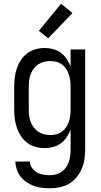

<svg xmlns="http://www.w3.org/2000/svg" viewBox="-20 -785 540 1028"><path d="M248 223Q226 223 204 220.5Q182 218 161.5 210.5Q141 203 122.5 190.5Q104 178 90.5 161Q77 144 70 123Q63 102 62 80H140Q140 98 151 113.5Q162 129 177.5 138Q193 147 211 150Q229 153 248 153Q264 153 280.5 148.5Q297 144 310.5 134.5Q324 125 333.5 111Q343 97 348.5 81Q354 65 356 48.5Q358 32 358 15V-91Q350 -70 337 -50.5Q324 -31 305.5 -17.5Q287 -4 264.5 2Q242 8 219 8Q194 8 169.5 1Q145 -6 125 -21Q105 -36 91.5 -57Q78 -78 70 -101.5Q62 -125 59 -150Q56 -175 56 -200V-320Q56 -345 59 -370Q62 -395 70 -418.5Q78 -442 91.5 -463Q105 -484 125 -499Q145 -514 169.5 -521Q194 -528 219 -528Q242 -528 264.5 -522Q287 -516 305.5 -502.5Q324 -489 337 -469.5Q350 -450 358 -429V-520H436V15Q436 42 432 68.5Q428 95 417.5 119Q407 143 390 164Q373 185 350 198.5Q327 212 300.5 217.5Q274 223 248 223ZM249 -62Q266 -62 282 -66Q298 -70 311.5 -80Q325 -90 334.5 -104.5Q344 -119 349 -134.5Q354 -150 356 -166.5Q358 -183 358 -200V-320Q358 -337 356 -353.5Q354 -370 349 -385.5Q344 -401 334.5 -415.5Q325 -430 311.5 -440Q298 -450 282 -454Q266 -458 249 -458Q232 -458 215.5 -454Q199 -450 185 -440.5Q171 -431 160.5 -417Q150 -403 144 -387Q138 -371 136 -354Q134 -337 134 -320V-200Q134 -183 136 -166Q138 -149 144 -133Q150 -117 160.5 -103Q171 -89 185 -79.5Q199 -70 215.5 -66Q232 -62 249 -62ZM238 -580 188 -620 307 -765 368 -715Z"/></svg>

Font: Iosevka Term
Style: Regular
Weight: 400
Monospace: yes
Designer: Belleve Invis
Foundry: Belleve Invis
Version: Version 30.0.1